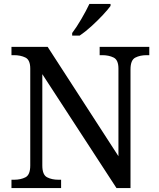

<svg xmlns="http://www.w3.org/2000/svg" viewBox="-20 -951 803 971"><path d="M38 0V-42H51Q85 -42 109 -54.5Q133 -67 133 -114V-604Q133 -648 108.5 -660Q84 -672 51 -672H38V-714H221L579 -161V-604Q579 -648 554.5 -660Q530 -672 497 -672H484V-714H735V-672H722Q688 -672 664 -659.5Q640 -647 640 -600V0H569L194 -576V-114Q194 -67 218 -54.5Q242 -42 276 -42H289V0ZM345 -784Q367 -813 391.5 -855Q416 -897 432 -931H539V-921Q527 -904 500 -875Q473 -846 441.5 -817.5Q410 -789 383 -771H345Z"/></svg>

Font: Noto Serif Ahom
Style: Regular
Weight: 400
Designer: Monotype Design Team
Foundry: Monotype Imaging Inc.
Version: Version 2.007; ttfautohint (v1.8.4.7-5d5b)